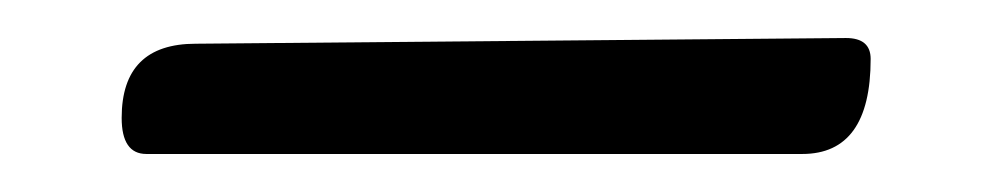

<svg xmlns="http://www.w3.org/2000/svg" viewBox="-20 -12 518 101"><path d="M83 11Q83 11 425 8Q438 8 438 19Q438 69 402 69H57Q44 69 44 50Q44 11 83 11Z"/></svg>

Font: Aladin
Style: Regular
Weight: 400
Designer: Angel Koziupa and Alejandro Paul
Foundry: Angel Koziupa and Alejandro Paul
Version: Version 1.000